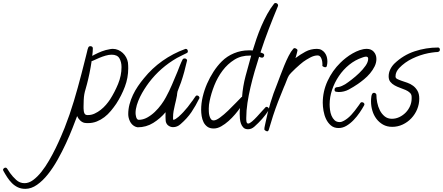

<svg xmlns="http://www.w3.org/2000/svg" viewBox="-430 -793 2895 1255"><path d="M408.2 -346.7Q408.2 -284.2 386.2 -226.1Q364.3 -168 330.1 -115.2Q313.5 -90.8 294.4 -67.9Q275.4 -44.9 252.4 -27.3Q229.5 -9.8 202.6 1Q175.8 11.7 144.5 11.7Q140.6 11.7 132.3 11.2Q124 10.7 121.1 9.8Q105.5 5.9 92.8 -6.8Q80.1 -19.5 74.2 -34.2Q62.5 -2.9 43.9 44.4Q25.4 91.8 1 144.5Q-23.4 197.3 -53.2 250.5Q-83 303.7 -116.7 346.2Q-150.4 388.7 -188 415Q-225.6 441.4 -264.6 441.4Q-292 441.4 -313.5 431.2Q-335 420.9 -352.1 403.8Q-369.1 386.7 -382.8 365.7Q-396.5 344.7 -408.2 323.2Q-410.2 319.3 -410.2 317.4Q-410.2 311.5 -404.8 307.1Q-399.4 302.7 -394.5 302.7Q-387.7 302.7 -383.8 308.6Q-378.9 316.4 -374 323.2Q-369.1 330.1 -364.3 337.9Q-347.7 361.3 -324.2 382.8Q-300.8 404.3 -269.5 404.3Q-241.2 404.3 -213.4 383.8Q-185.5 363.3 -159.2 330.1Q-132.8 296.9 -109.4 256.3Q-85.9 215.8 -66.4 175.8Q-46.9 135.7 -31.7 100.1Q-16.6 64.5 -7.8 43Q26.4 -43.9 52.7 -131.8Q79.1 -219.7 102.5 -310.5Q110.4 -340.8 117.7 -370.1Q125 -399.4 132.8 -429.7Q136.7 -442.4 139.2 -455.6Q141.6 -468.8 146.5 -481.4Q150.4 -491.2 160.2 -491.2Q167 -491.2 171.9 -487.8Q176.8 -484.4 176.8 -477.5Q176.8 -466.8 175.8 -454.1Q174.8 -441.4 172.9 -427.7Q176.8 -429.7 179.7 -431.2Q182.6 -432.6 185.5 -434.6Q211.9 -448.2 235.8 -457.5Q259.8 -466.8 289.1 -471.7Q293.9 -472.7 298.3 -473.1Q302.7 -473.6 307.6 -473.6Q326.2 -473.6 342.8 -466.3Q359.4 -459 372.6 -446.8Q385.7 -434.6 394.5 -418.5Q403.3 -402.3 406.2 -384.8Q407.2 -375 407.7 -365.7Q408.2 -356.4 408.2 -346.7ZM364.3 -354.5Q364.3 -387.7 350.6 -411.6Q336.9 -435.5 299.8 -435.5Q281.2 -435.5 259.8 -429.2Q238.3 -422.9 219.7 -415Q201.2 -407.2 187 -400.4Q172.9 -393.6 168.9 -393.6Q163.1 -353.5 154.8 -313.5Q146.5 -273.4 138.7 -244.1Q134.8 -227.5 129.4 -210.4Q124 -193.4 121.1 -176.8Q118.2 -161.1 117.2 -138.7Q116.2 -116.2 116.2 -99.6Q116.2 -93.8 116.2 -84.5Q116.2 -75.2 117.7 -66.4Q119.1 -57.6 122.6 -50.8Q126 -43.9 133.8 -42Q136.7 -41 140.1 -41Q143.6 -41 146.5 -41Q168 -41 189 -50.8Q210 -60.5 228.5 -75.2Q247.1 -89.8 262.7 -107.9Q278.3 -126 289.1 -142.6Q319.3 -189.5 341.8 -244.1Q364.3 -298.8 364.3 -354.5Z M874 -152.3Q848.6 -100.6 821.3 -60.1Q793.9 -19.5 750 18.6Q728.5 38.1 701.2 38.1Q686.5 38.1 673.3 29.8Q660.2 21.5 655.3 6.8Q653.3 2 652.8 -6.8Q652.3 -15.6 651.9 -25.4Q651.4 -35.2 651.9 -44.4Q652.3 -53.7 652.3 -59.6Q618.2 -18.6 571.8 10.3Q525.4 39.1 469.7 39.1Q466.8 39.1 461.4 37.1Q456.1 35.2 453.1 34.2Q430.7 23.4 419.4 0Q408.2 -23.4 408.2 -46.9Q408.2 -79.1 416.5 -110.8Q424.8 -142.6 439 -172.4Q453.1 -202.1 471.7 -229.5Q490.2 -256.8 510.7 -281.2Q563.5 -346.7 631.8 -395Q700.2 -443.4 780.3 -472.7Q781.2 -473.6 784.2 -473.6Q791 -473.6 794.4 -468.8Q797.9 -463.9 797.9 -458Q797.9 -449.2 791 -446.3Q774.4 -437.5 758.3 -430.2Q742.2 -422.9 726.6 -414.1Q618.2 -351.6 543.9 -253.9Q529.3 -234.4 513.7 -210Q498 -185.5 485.4 -159.7Q472.7 -133.8 464.4 -106.4Q456.1 -79.1 456.1 -53.7Q456.1 -49.8 457 -42.5Q458 -35.2 460 -27.8Q461.9 -20.5 466.3 -15.1Q470.7 -9.8 476.6 -9.8Q504.9 -9.8 531.7 -24.4Q558.6 -39.1 582 -61.5Q605.5 -84 624 -109.4Q642.6 -134.8 654.3 -157.2Q676.8 -198.2 694.3 -239.7Q711.9 -281.2 729.5 -323.2Q736.3 -340.8 745.6 -364.3Q754.9 -387.7 763.7 -404.3Q767.6 -411.1 776.4 -411.1Q783.2 -411.1 788.1 -407.2Q793 -403.3 793 -396.5L792 -394.5Q784.2 -359.4 774.4 -323.7Q764.6 -288.1 752.9 -253.9Q748 -240.2 741.2 -223.6Q734.4 -207 730.5 -195.3Q728.5 -188.5 728 -181.6Q727.5 -174.8 726.6 -168Q723.6 -152.3 720.2 -137.2Q716.8 -122.1 712.9 -106.4Q708 -86.9 704.6 -66.9Q701.2 -46.9 701.2 -26.4Q701.2 -21.5 701.2 -17.6Q701.2 -13.7 702.1 -9.8Q709 -9.8 718.3 -15.6Q727.5 -21.5 737.3 -29.8Q747.1 -38.1 755.4 -46.9Q763.7 -55.7 768.6 -60.5Q797.9 -91.8 824.2 -129.9Q831.1 -137.7 836.4 -147Q841.8 -156.2 848.6 -164.1Q851.6 -168.9 857.4 -168.9Q864.3 -168.9 869.1 -164.1Q874 -159.2 874 -152.3Z M1387.7 -757.8Q1387.7 -754.9 1386.7 -752.9Q1355.5 -677.7 1326.7 -603Q1297.9 -528.3 1272.5 -450.2Q1279.3 -448.2 1288.1 -444.3Q1296.9 -440.4 1296.9 -432.6Q1296.9 -425.8 1293 -420.9Q1289.1 -416 1282.2 -416Q1278.3 -416 1272.9 -418Q1267.6 -419.9 1263.7 -421.9Q1249 -377 1234.4 -326.2Q1219.7 -275.4 1207.5 -223.6Q1195.3 -171.9 1187.5 -120.6Q1179.7 -69.3 1179.7 -22.5Q1179.7 -18.6 1179.7 -12.2Q1179.7 -5.9 1180.7 0Q1181.6 5.9 1184.1 10.3Q1186.5 14.6 1192.4 14.6Q1201.2 14.6 1217.3 1Q1233.4 -12.7 1250 -30.8Q1266.6 -48.8 1281.7 -65.9Q1296.9 -83 1303.7 -89.8Q1306.6 -94.7 1312.5 -94.7Q1318.4 -94.7 1323.2 -89.8Q1328.1 -85 1328.1 -79.1Q1328.1 -74.2 1326.2 -72.3Q1306.6 -42 1283.2 -15.6Q1259.8 10.7 1233.4 34.2Q1213.9 51.8 1191.4 51.8Q1171.9 51.8 1161.1 41Q1150.4 30.3 1145 15.1Q1139.6 0 1138.2 -17.6Q1136.7 -35.2 1136.7 -49.8Q1136.7 -59.6 1137.2 -68.8Q1137.7 -78.1 1138.7 -86.9Q1126 -68.4 1106.4 -45.4Q1086.9 -22.5 1064 -2Q1041 18.6 1016.1 32.7Q991.2 46.9 966.8 46.9Q941.4 46.9 925.3 35.2Q909.2 23.4 900.4 5.4Q891.6 -12.7 888.2 -34.2Q884.8 -55.7 884.8 -75.2Q884.8 -117.2 895 -160.6Q905.3 -204.1 923.3 -245.6Q941.4 -287.1 965.8 -324.7Q990.2 -362.3 1019.5 -391.6Q1053.7 -425.8 1099.6 -444.8Q1145.5 -463.9 1195.3 -463.9Q1202.1 -463.9 1208.5 -463.9Q1214.8 -463.9 1221.7 -462.9Q1232.4 -499 1246.6 -540Q1260.7 -581.1 1278.3 -622.1Q1295.9 -663.1 1316.9 -701.2Q1337.9 -739.3 1361.3 -768.6Q1364.3 -773.4 1371.1 -773.4Q1377 -773.4 1382.3 -769Q1387.7 -764.6 1387.7 -757.8ZM1211.9 -429.7H1204.1Q1146.5 -430.7 1102.1 -402.8Q1057.6 -375 1024.9 -331.5Q992.2 -288.1 971.2 -235.4Q950.2 -182.6 940.4 -133.8Q934.6 -108.4 934.6 -83Q934.6 -75.2 935.1 -62Q935.5 -48.8 939 -36.1Q942.4 -23.4 948.7 -14.6Q955.1 -5.9 966.8 -5.9Q982.4 -5.9 1008.3 -24.9Q1034.2 -43.9 1061 -69.8Q1087.9 -95.7 1112.3 -121.1Q1136.7 -146.5 1148.4 -158.2Q1150.4 -160.2 1152.3 -160.2Q1157.2 -228.5 1175.3 -296.4Q1193.4 -364.3 1211.9 -429.7Z M1710 -390.6Q1710 -382.8 1709 -376Q1708 -369.1 1706.1 -361.3Q1704.1 -353.5 1695.3 -353.5Q1691.4 -353.5 1684.1 -356.9Q1676.8 -360.4 1676.8 -364.3L1677.7 -373Q1677.7 -379.9 1676.3 -389.6Q1674.8 -399.4 1671.4 -408.7Q1668 -418 1662.1 -424.3Q1656.2 -430.7 1646.5 -430.7Q1623 -430.7 1596.7 -416.5Q1570.3 -402.3 1551.8 -388.7Q1543.9 -382.8 1530.3 -371.1Q1516.6 -359.4 1502 -345.7Q1487.3 -332 1475.1 -319.3Q1462.9 -306.6 1458 -298.8Q1455.1 -294.9 1450.7 -284.7Q1446.3 -274.4 1441.9 -262.7Q1437.5 -251 1433.1 -240.2Q1428.7 -229.5 1425.8 -223.6Q1406.2 -176.8 1388.2 -129.9Q1370.1 -83 1354.5 -35.2Q1346.7 -12.7 1340.3 11.2Q1334 35.2 1326.2 57.6Q1322.3 65.4 1316.4 65.4Q1312.5 65.4 1305.2 61Q1297.9 56.6 1297.9 52.7Q1297.9 42 1301.3 28.3Q1304.7 14.6 1306.6 3.9Q1319.3 -59.6 1337.9 -121.1Q1356.4 -182.6 1380.9 -242.2Q1389.6 -265.6 1401.9 -297.9Q1414.1 -330.1 1427.7 -363.8Q1441.4 -397.5 1456.5 -427.2Q1471.7 -457 1487.3 -474.6Q1491.2 -478.5 1496.1 -478.5Q1500 -478.5 1507.3 -474.1Q1514.6 -469.7 1514.6 -464.8Q1514.6 -461.9 1512.7 -454.6Q1510.7 -447.3 1508.8 -439Q1506.8 -430.7 1504.4 -423.3Q1502 -416 1501 -413.1Q1532.2 -436.5 1566.4 -455.1Q1600.6 -473.6 1641.6 -473.6Q1659.2 -473.6 1671.9 -466.3Q1684.6 -459 1693.4 -447.3Q1702.1 -435.5 1706.1 -420.9Q1710 -406.2 1710 -390.6Z M2030.3 -407.2Q2030.3 -382.8 2018.6 -358.9Q2006.8 -335 1988.8 -313.5Q1970.7 -292 1949.2 -274.4Q1927.7 -256.8 1909.2 -244.1Q1880.9 -224.6 1850.1 -208Q1819.3 -191.4 1783.2 -191.4Q1775.4 -191.4 1766.1 -193.4Q1756.8 -195.3 1756.8 -206.1Q1756.8 -219.7 1769.5 -222.7Q1772.5 -223.6 1776.4 -223.6Q1780.3 -223.6 1784.2 -224.6Q1794.9 -226.6 1805.2 -231.4Q1815.4 -236.3 1826.2 -242.2Q1842.8 -252.9 1868.2 -272.5Q1893.6 -292 1918 -315.4Q1942.4 -338.9 1959.5 -363.3Q1976.6 -387.7 1976.6 -409.2Q1976.6 -422.9 1961.9 -422.9Q1956.1 -422.9 1950.2 -420.9Q1944.3 -418.9 1938.5 -417Q1891.6 -401.4 1852.5 -369.6Q1813.5 -337.9 1785.2 -295.9Q1756.8 -253.9 1740.7 -206.1Q1724.6 -158.2 1724.6 -110.4Q1724.6 -94.7 1727.1 -74.7Q1729.5 -54.7 1736.8 -37.1Q1744.1 -19.5 1756.8 -7.3Q1769.5 4.9 1790 4.9Q1797.9 4.9 1804.7 2.4Q1811.5 0 1818.4 -3.9Q1844.7 -18.6 1867.2 -43.5Q1889.6 -68.4 1907.2 -93.8Q1912.1 -99.6 1916.5 -106.4Q1920.9 -113.3 1925.8 -120.1Q1928.7 -125 1935.5 -125Q1941.4 -125 1946.8 -121.1Q1952.1 -117.2 1952.1 -110.4Q1952.1 -108.4 1950.2 -104.5Q1938.5 -83 1920.9 -57.1Q1903.3 -31.2 1881.8 -8.8Q1860.4 13.7 1835.4 28.8Q1810.5 43.9 1783.2 43.9Q1752.9 43.9 1732.9 26.9Q1712.9 9.8 1701.2 -15.1Q1689.5 -40 1684.6 -68.8Q1679.7 -97.7 1679.7 -121.1Q1679.7 -195.3 1710.9 -263.2Q1742.2 -331.1 1794.9 -382.8Q1810.5 -398.4 1831.1 -414.6Q1851.6 -430.7 1874.5 -443.8Q1897.5 -457 1921.4 -465.3Q1945.3 -473.6 1967.8 -473.6Q1996.1 -473.6 2013.2 -454.6Q2030.3 -435.5 2030.3 -407.2Z M2445.3 -468.8Q2445.3 -456.1 2433.6 -454.1Q2428.7 -452.1 2424.3 -452.6Q2419.9 -453.1 2415 -452.1Q2403.3 -451.2 2392.1 -449.2Q2380.9 -447.3 2369.1 -445.3Q2316.4 -434.6 2266.1 -410.6Q2215.8 -386.7 2178.7 -347.7Q2168 -335.9 2161.6 -322.8Q2155.3 -309.6 2155.3 -293Q2155.3 -282.2 2167 -276.4Q2178.7 -270.5 2195.8 -264.6Q2212.9 -258.8 2232.9 -252Q2252.9 -245.1 2270 -232.4Q2287.1 -219.7 2298.8 -199.7Q2310.5 -179.7 2310.5 -148.4Q2310.5 -112.3 2296.9 -79.1Q2283.2 -45.9 2258.8 -20Q2234.4 5.9 2202.1 21Q2169.9 36.1 2133.8 36.1Q2099.6 36.1 2073.7 21.5Q2047.9 6.8 2030.3 -16.6Q2012.7 -40 2003.9 -69.8Q1995.1 -99.6 1995.1 -130.9Q1995.1 -136.7 1995.6 -146Q1996.1 -155.3 1997.6 -164.1Q1999 -172.9 2002.9 -179.7Q2006.8 -186.5 2014.6 -186.5Q2019.5 -186.5 2024.9 -182.6Q2030.3 -178.7 2030.3 -172.9Q2030.3 -150.4 2035.6 -123Q2041 -95.7 2052.7 -72.3Q2064.5 -48.8 2084 -32.7Q2103.5 -16.6 2131.8 -16.6Q2157.2 -16.6 2180.7 -27.8Q2204.1 -39.1 2222.2 -57.6Q2240.2 -76.2 2250.5 -100.1Q2260.7 -124 2260.7 -149.4V-159.2Q2260.7 -175.8 2249.5 -186.5Q2238.3 -197.3 2221.7 -204.6Q2205.1 -211.9 2185.5 -218.8Q2166 -225.6 2149.4 -234.9Q2132.8 -244.1 2121.6 -257.8Q2110.4 -271.5 2110.4 -293.9Q2110.4 -317.4 2120.6 -338.9Q2130.9 -360.4 2147.5 -377Q2205.1 -432.6 2279.8 -457.5Q2354.5 -482.4 2433.6 -482.4Q2439.5 -482.4 2442.4 -478Q2445.3 -473.6 2445.3 -468.8Z"/></svg>

Font: Calligraffitti
Style: Regular
Weight: 400
Designer: Dathan Boardman
Foundry: Open Window
Version: Version 1.002